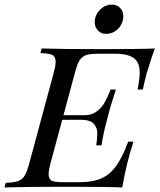

<svg xmlns="http://www.w3.org/2000/svg" viewBox="-54 -820 698 840"><path d="M-34.2 0 -28.8 -20Q7.8 -21.5 25.4 -27.8Q43 -34.2 53.7 -51.3Q64.5 -68.4 74.2 -106L181.2 -502Q189.5 -534.2 189.5 -549.8Q189.5 -565.4 180.7 -575.7Q171.9 -585.9 123 -587.9L127.9 -607.9Q222.2 -605 390.1 -605Q558.1 -605 624 -607.9Q609.4 -571.3 587.9 -500L585 -488.8Q574.2 -445.8 570.8 -428.2H547.9Q557.1 -473.6 557.1 -502.9Q557.1 -532.2 546.4 -549.8Q525.9 -584.5 450.2 -585H377Q340.8 -585 323.2 -579.1Q305.7 -573.2 294.4 -556.6Q283.7 -539.6 273.9 -502L223.6 -315.9H316.9Q348.6 -315.9 371.1 -334Q393.6 -352.1 405.3 -374.5Q417.5 -397 430.2 -428.2H453.1Q427.7 -351.6 417 -306.2L410.6 -282.2Q397 -230.5 390.1 -184.1H367.2Q371.6 -212.4 371.6 -236.8Q372.1 -260.7 356.4 -278.3Q340.8 -295.9 300.8 -295.9H218.3L167 -106Q158.7 -74.2 158.7 -58.6Q158.7 -43 167.5 -32.7Q176.3 -22.5 226.1 -22.9H298.8Q353.5 -23.4 390.6 -40Q427.7 -56.6 454.6 -94.7Q481.9 -132.8 506.8 -200.2H529.8Q498 -102.5 481 0Q411.1 -2.9 236.3 -2.9Q61.5 -2.9 -34.2 0ZM436 -799.8Q458 -799.8 471.7 -785.2Q485.4 -770.5 485.4 -749.5Q485.4 -729 475.6 -711.4Q465.8 -693.4 448.2 -682.6Q430.7 -671.9 409.2 -671.9Q387.7 -671.9 374 -687Q360.4 -702.1 360.4 -722.7Q360.4 -743.2 370.1 -759.8Q379.9 -777.3 397.5 -788.6Q414.6 -799.8 436 -799.8Z"/></svg>

Font: PlayfairDisplaySC-Italic
Style: Italic
Weight: 400
Italic angle: -14°
Designer: Claus Eggers Sørensen
Foundry: Claus Eggers Sørensen
Version: Version 1.004;PS 001.004;hotconv 1.0.70;makeotf.lib2.5.58329